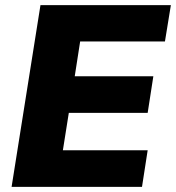

<svg xmlns="http://www.w3.org/2000/svg" viewBox="-20 -725 683 745"><path d="M25 0 137 -705H643L620 -564H291L270 -429H575L553 -287H247L224 -142H553L531 0Z"/></svg>

Font: Mulish ExtraLight Black
Style: Italic
Weight: 900
Italic angle: -9°
Version: Version 3.603